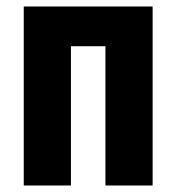

<svg xmlns="http://www.w3.org/2000/svg" viewBox="-20 -570 542 590"><path d="M53 0V-550H449V0H304V-428H198V0Z"/></svg>

Font: Noto Sans ExtraCondensed ExtraBold
Style: Regular
Weight: 800
Width: 2
Designer: Monotype Design Team
Foundry: Monotype Imaging Inc.
Version: Version 2.013; ttfautohint (v1.8.4.7-5d5b)